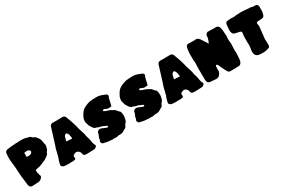

<svg xmlns="http://www.w3.org/2000/svg" viewBox="133 -2246 5431 3670"><g transform="rotate(-30 2848.0 -411.0)"><path d="M138.7 19.5C138.7 19.5 134.8 20 134.8 20C128.4 20 123.5 14.2 120.1 2.4C112.3 -7.8 107.4 -21 105.5 -37.1C103.5 -53.2 101.6 -68.8 100.1 -85C98.1 -111.8 94.7 -138.7 90.3 -165.5C81.1 -228 75.2 -291 73.7 -354C71.3 -415 66.9 -470.7 60.1 -521C52.7 -580.1 48.8 -626 48.8 -658.2C48.8 -687.5 50.8 -716.8 54.2 -746.1C56.2 -770 63.5 -787.6 76.7 -798.8C89.4 -810.1 109.4 -816.4 136.2 -817.9C142.6 -818.4 162.6 -821.3 196.3 -825.7C208.5 -827.6 241.7 -830.1 295.9 -832.5C298.3 -832.5 302.2 -833.5 307.1 -835C317.4 -833.5 327.1 -832.5 337.4 -832.5C345.7 -832.5 359.4 -834 378.4 -836.9C378.4 -836.9 441.9 -837.4 441.9 -837.4C476.1 -837.4 507.3 -832.5 536.1 -822.8C552.7 -816.4 569.8 -812.5 586.9 -810.5C600.6 -809.1 613.8 -801.3 627 -786.6C627 -786.6 633.8 -779.3 633.8 -779.3C635.3 -778.3 636.2 -776.9 637.7 -775.4C644 -769 649.9 -764.6 654.3 -763.2C673.8 -758.8 689 -750 700.2 -736.8C710.9 -723.6 722.2 -709 734.4 -692.9C746.6 -676.8 754.9 -660.2 760.3 -643.6C765.1 -627 768.6 -609.4 770.5 -591.3C772 -573.2 775.9 -555.2 781.2 -538.1C783.2 -531.2 784.2 -524.4 784.2 -517.1C784.2 -510.7 781.7 -498.5 777.3 -479.5C773.9 -465.3 770 -451.7 765.1 -438.5C759.8 -425.3 752 -412.6 741.7 -401.4C735.8 -394.5 731.4 -386.2 729 -376C726.1 -365.7 721.7 -356.9 715.3 -350.1C687 -323.2 655.8 -300.3 622.1 -281.7C594.2 -268.1 565.4 -255.9 535.6 -244.6C517.1 -237.8 498.5 -230.5 480.5 -222.7C475.1 -220.2 458.5 -217.3 430.7 -213.9C402.8 -210 385.3 -203.1 378.9 -193.8C378.9 -193.8 379.4 -185.5 379.4 -185.5C379.4 -185.5 378.9 -166.5 378.9 -166.5C379.4 -152.8 384.8 -129.4 394.5 -96.2C394.5 -86.9 398.4 -75.7 406.2 -63C406.7 -61.5 407.2 -59.6 407.2 -57.1C407.2 -48.3 401.9 -36.6 391.6 -21.5C382.8 -9.3 371.6 0.5 357.9 7.8C344.2 16.1 329.6 22 314 24.4C282.2 27.8 251.5 29.3 221.7 29.3C214.4 29.3 205.6 29.8 194.3 30.3C183.1 30.8 172.4 31.2 161.1 31.2C155.8 31.2 147.9 27.3 138.7 19.5ZM469.7 -529.3C477.1 -540.5 481 -549.8 481 -557.6C481 -561 480.5 -564.5 479.5 -567.4C474.1 -578.6 465.3 -587.4 453.6 -593.8C441.4 -600.1 430.2 -603.5 418.9 -603.5C418.9 -603.5 413.1 -603 413.1 -603C398.9 -601.6 384.3 -600.1 369.6 -598.6C359.4 -598.1 354.5 -594.2 354.5 -587.4C354.5 -585 355 -582.5 355.5 -579.6C356 -573.7 356.4 -567.9 356.4 -562C356.4 -555.2 356 -548.3 355 -541.5C354.5 -538.1 354 -530.3 354 -518.1C354 -515.6 354.5 -513.2 355 -511.2C357.4 -505.4 367.7 -502.4 385.3 -502.4C428.7 -502.4 457 -511.2 469.7 -529.3Z M1379.9 20.5C1373 19.5 1365.7 19 1357.9 19C1324.7 18.1 1306.6 0 1303.2 -35.2C1301.3 -54.2 1292.5 -71.8 1276.4 -87.4C1260.3 -102.5 1243.2 -110.8 1224.6 -111.8C1211.4 -111.8 1193.8 -106.9 1171.4 -96.7C1151.4 -87.9 1141.6 -73.7 1141.6 -53.7C1141.6 -51.3 1142.1 -48.8 1142.6 -46.4C1145 -38.6 1146.5 -31.7 1146.5 -25.9C1146.5 -7.8 1134.8 2.4 1110.8 5.9C1100.6 5.9 1089.4 7.3 1078.1 9.8C1069.8 9.3 1061.5 8.8 1053.2 8.8C1040 8.8 1022.9 9.3 1001.5 10.7C1001.5 10.7 969.7 11.2 969.7 11.2C958.5 11.2 950.7 10.7 946.3 10.3C922.4 7.8 906.7 6.8 900.4 6.8C890.1 6.8 879.4 3.9 868.2 -1.5C850.1 -9.8 838.9 -22.5 834 -39.6C833.5 -43 833 -45.9 833 -49.3C833 -53.7 833.5 -58.6 835 -63C835 -68.4 841.3 -92.8 853.5 -135.7C856.9 -145 860.4 -154.3 864.3 -163.1C869.1 -174.3 873.5 -185.5 877 -197.3C884.3 -225.1 891.1 -253.4 897.5 -281.2C904.3 -311 911.6 -340.3 919.4 -370.1C923.3 -383.3 928.2 -396 933.6 -408.2C941.9 -428.2 947.3 -444.3 949.7 -457.5C952.1 -468.8 962.9 -503.9 982.4 -563C1010.3 -648.4 1031.7 -717.8 1046.4 -770C1053.7 -799.8 1074.2 -817.9 1108.9 -823.7C1114.7 -823.7 1124 -823.2 1137.2 -821.8C1137.2 -821.8 1182.1 -820.8 1182.1 -820.8C1182.1 -820.8 1210.9 -821.3 1210.9 -821.3C1217.3 -821.3 1223.1 -821.8 1228.5 -822.3C1233.9 -822.8 1237.8 -822.8 1241.2 -822.8C1241.2 -822.8 1251 -822.3 1251 -822.3C1255.4 -822.3 1265.6 -822.8 1282.7 -823.2C1299.8 -823.7 1314.5 -824.2 1327.1 -824.2C1363.3 -824.2 1387.2 -803.7 1398.4 -762.2C1403.8 -742.2 1411.1 -722.2 1419.4 -702.6C1430.2 -678.7 1439.9 -649.4 1449.2 -615.2C1454.6 -595.2 1460.9 -575.2 1467.8 -555.7C1474.1 -537.6 1478.5 -519 1481.9 -500.5C1485.4 -479 1491.2 -459 1498.5 -440.9C1505.9 -422.4 1511.7 -404.3 1515.6 -386.2C1519.5 -368.2 1524.9 -350.6 1531.7 -334C1534.2 -326.7 1535.6 -318.8 1536.1 -310.5C1536.1 -302.2 1536.6 -294.4 1538.1 -288.1C1542 -274.9 1546.4 -261.7 1550.8 -248.5C1558.1 -229.5 1562.5 -214.8 1564 -204.6C1564.5 -200.7 1565.4 -195.8 1566.9 -189.9C1571.8 -165 1575.7 -141.6 1579.1 -118.7C1582.5 -95.7 1591.3 -72.3 1606 -47.4C1607.9 -43 1608.9 -39.1 1608.9 -34.7C1608.9 -23.4 1600.1 -11.7 1583 0C1570.3 10.3 1559.6 15.1 1550.3 15.1C1543.9 15.1 1528.8 15.6 1505.4 17.1C1481.9 18.6 1463.9 19.5 1451.2 19.5C1440.4 19.5 1431.6 19.5 1425.3 20C1413.1 21 1402.3 21.5 1393.6 21.5C1389.2 21.5 1384.8 21 1379.9 20.5ZM1287.6 -387.7C1287.6 -390.1 1287.1 -391.6 1286.6 -392.6C1286.6 -392.6 1273.4 -465.3 1273.4 -465.3C1273.4 -465.3 1265.6 -480.5 1265.6 -480.5C1260.3 -493.7 1252.4 -504.4 1243.2 -512.7C1239.7 -515.1 1236.3 -516.6 1233.4 -516.6C1227.5 -516.6 1218.8 -513.2 1207.5 -506.3C1205.1 -503.9 1203.1 -501.5 1200.7 -499.5C1200.2 -499 1199.2 -498 1198.7 -497.1C1198.2 -496.1 1197.3 -495.1 1195.8 -494.6C1188.5 -485.8 1185.1 -479.5 1185.1 -476.1C1185.1 -476.1 1178.2 -457 1178.2 -457C1178.2 -450.2 1175.3 -436.5 1168.9 -416C1165.5 -412.6 1163.1 -400.9 1162.1 -380.9C1172.4 -379.4 1182.1 -378.9 1191.9 -378.9C1191.9 -378.9 1214.8 -379.9 1214.8 -379.9C1223.1 -379.9 1229.5 -378.9 1233.9 -377C1244.6 -377 1254.9 -376 1264.6 -374C1266.1 -373 1267.6 -372.6 1270 -372.6C1281.7 -372.6 1287.6 -377.4 1287.6 -387.7Z M1907.2 22.5C1907.2 22.5 1903.8 22 1903.8 22C1900.4 22 1897 22.9 1893.6 24.4C1885.3 21.5 1878.9 20 1875 20C1872.1 20 1869.1 20.5 1866.7 21.5C1860.8 20 1855.5 19 1850.1 19C1839.8 19 1830.1 17.6 1820.8 14.2C1820.8 14.2 1807.1 11.2 1807.1 11.2C1795.9 6.3 1787.6 3.9 1781.7 3.9C1781.7 3.9 1775.9 4.4 1775.9 4.4C1771.5 2.4 1767.1 1.5 1762.7 1.5C1748 1.5 1736.3 -5.4 1728 -19C1719.7 -31.2 1715.3 -43 1715.3 -53.2C1715.3 -61.5 1718.3 -69.3 1724.1 -77.6C1728.5 -83 1731 -89.4 1731.4 -96.2C1731.9 -124 1740.2 -149.9 1755.4 -174.3C1760.7 -182.6 1763.7 -192.9 1764.6 -204.1C1765.1 -210.4 1766.6 -216.3 1768.1 -222.7C1779.3 -253.4 1802.7 -269 1837.4 -269C1847.7 -269 1857.4 -267.1 1867.2 -262.7C1898.9 -247.6 1931.6 -233.9 1964.8 -221.7C1966.3 -221.2 1967.8 -221.2 1969.7 -221.2C1979.5 -221.2 1987.3 -223.6 1993.7 -228.5C1994.1 -229 1994.6 -230.5 1994.6 -231.9C1994.6 -234.4 1994.1 -237.3 1993.2 -241.7C1986.8 -252.9 1980 -258.8 1973.6 -259.8C1956.5 -263.7 1939.9 -270 1924.8 -279.3C1901.9 -292 1881.3 -298.8 1863.3 -299.8C1849.1 -301.3 1835.4 -305.2 1821.8 -312.5C1815.9 -315.4 1810.1 -317.9 1803.7 -320.3C1798.3 -323.7 1794.9 -325.2 1793.5 -325.2C1793.5 -325.2 1785.2 -324.7 1785.2 -324.7C1770 -328.1 1758.3 -333.5 1750 -341.3C1739.7 -347.2 1731 -356.4 1723.6 -369.6C1719.2 -377 1714.4 -384.3 1709.5 -390.6C1696.3 -408.2 1686 -426.8 1679.2 -446.8C1672.4 -466.8 1666 -488.3 1660.6 -511.7C1658.7 -519 1657.7 -524.9 1657.7 -529.8C1657.7 -542.5 1658.7 -551.8 1660.2 -557.6C1660.6 -571.3 1662.6 -582 1666 -590.3C1669.4 -598.1 1671.9 -606.4 1672.4 -614.7C1679.7 -629.4 1689.5 -647 1700.7 -667C1727.5 -714.4 1757.8 -747.1 1791 -765.1C1820.8 -781.2 1851.1 -795.4 1882.8 -806.6C1914.1 -817.9 1947.3 -824.2 1981.9 -825.7C1981.9 -825.7 2022.5 -827.1 2022.5 -827.1C2039.6 -828.6 2057.1 -829.1 2074.2 -829.1C2086.4 -829.1 2099.1 -828.6 2111.3 -828.1C2137.7 -825.2 2163.6 -818.8 2189 -809.6C2209 -803.2 2227.1 -796.4 2243.7 -788.6C2243.7 -788.6 2265.1 -779.3 2265.1 -779.3C2286.6 -769.5 2297.4 -756.3 2297.4 -739.3C2297.4 -731 2294.4 -721.2 2289.1 -710.9C2285.6 -706.1 2282.7 -701.7 2281.2 -697.3C2258.3 -605 2247.1 -556.6 2247.1 -552.2C2247.1 -552.2 2247.6 -546.9 2247.6 -546.9C2247.6 -540.5 2246.6 -537.1 2244.6 -535.6C2240.7 -533.7 2235.4 -532.7 2228 -532.7C2221.7 -532.7 2216.8 -532.2 2213.4 -531.7C2202.6 -528.8 2192.4 -527.3 2182.1 -527.3C2160.2 -527.3 2130.9 -537.1 2094.2 -556.2C2091.3 -557.1 2088.4 -557.6 2085 -557.6C2077.6 -557.6 2070.3 -554.7 2063 -548.3C2063 -548.3 2059.6 -539.1 2059.6 -539.1C2059.6 -539.1 2063.5 -532.7 2063.5 -532.7C2070.3 -521.5 2104.5 -506.8 2166 -488.3C2183.1 -484.4 2202.1 -475.1 2223.1 -460C2230 -454.6 2236.8 -450.7 2244.1 -448.2C2257.8 -443.4 2268.1 -437 2274.9 -429.2C2300.8 -395.5 2316.9 -376.5 2323.2 -371.6C2326.7 -371.6 2330.1 -371.1 2333 -369.6C2342.3 -356 2346.7 -348.1 2347.2 -345.7C2353 -329.1 2357.4 -298.8 2359.9 -254.4C2359.4 -240.7 2357.4 -227.1 2353.5 -212.9C2351.6 -205.6 2350.1 -197.8 2348.6 -190.4C2344.2 -159.7 2330.6 -133.3 2307.6 -112.3C2299.3 -104.5 2293.9 -97.7 2292.5 -92.3C2287.1 -68.8 2276.4 -51.8 2260.3 -40.5C2244.1 -29.3 2225.1 -18.6 2203.1 -8.3C2203.1 -8.3 2188.5 1.5 2188.5 1.5C2166.5 11.7 2146 17.1 2127 17.1C2127 17.1 2090.8 16.6 2090.8 16.6C2085.4 16.6 2080.6 17.1 2076.2 18.6C2057.1 24.9 2041 27.8 2027.8 27.8C2027.8 27.8 1997.6 27.3 1997.6 27.3C1995.1 26.4 1992.2 25.9 1989.3 25.9C1986.3 25.9 1980 25.4 1969.7 24.9C1962.4 27.3 1955.6 28.8 1949.2 29.3C1939.5 29.3 1925.3 26.9 1907.2 22.5Z M2707 22.5C2707 22.5 2703.6 22 2703.6 22C2700.2 22 2696.8 22.9 2693.4 24.4C2685.1 21.5 2678.7 20 2674.8 20C2671.9 20 2668.9 20.5 2666.5 21.5C2660.6 20 2655.3 19 2649.9 19C2639.6 19 2629.9 17.6 2620.6 14.2C2620.6 14.2 2606.9 11.2 2606.9 11.2C2595.7 6.3 2587.4 3.9 2581.5 3.9C2581.5 3.9 2575.7 4.4 2575.7 4.4C2571.3 2.4 2566.9 1.5 2562.5 1.5C2547.9 1.5 2536.1 -5.4 2527.8 -19C2519.5 -31.2 2515.1 -43 2515.1 -53.2C2515.1 -61.5 2518.1 -69.3 2523.9 -77.6C2528.3 -83 2530.8 -89.4 2531.2 -96.2C2531.7 -124 2540 -149.9 2555.2 -174.3C2560.5 -182.6 2563.5 -192.9 2564.5 -204.1C2564.9 -210.4 2566.4 -216.3 2567.9 -222.7C2579.1 -253.4 2602.5 -269 2637.2 -269C2647.5 -269 2657.2 -267.1 2667 -262.7C2698.7 -247.6 2731.4 -233.9 2764.6 -221.7C2766.1 -221.2 2767.6 -221.2 2769.5 -221.2C2779.3 -221.2 2787.1 -223.6 2793.5 -228.5C2793.9 -229 2794.4 -230.5 2794.4 -231.9C2794.4 -234.4 2793.9 -237.3 2793 -241.7C2786.6 -252.9 2779.8 -258.8 2773.4 -259.8C2756.3 -263.7 2739.7 -270 2724.6 -279.3C2701.7 -292 2681.2 -298.8 2663.1 -299.8C2648.9 -301.3 2635.3 -305.2 2621.6 -312.5C2615.7 -315.4 2609.9 -317.9 2603.5 -320.3C2598.1 -323.7 2594.7 -325.2 2593.3 -325.2C2593.3 -325.2 2585 -324.7 2585 -324.7C2569.8 -328.1 2558.1 -333.5 2549.8 -341.3C2539.6 -347.2 2530.8 -356.4 2523.4 -369.6C2519 -377 2514.2 -384.3 2509.3 -390.6C2496.1 -408.2 2485.8 -426.8 2479 -446.8C2472.2 -466.8 2465.8 -488.3 2460.4 -511.7C2458.5 -519 2457.5 -524.9 2457.5 -529.8C2457.5 -542.5 2458.5 -551.8 2460 -557.6C2460.4 -571.3 2462.4 -582 2465.8 -590.3C2469.2 -598.1 2471.7 -606.4 2472.2 -614.7C2479.5 -629.4 2489.3 -647 2500.5 -667C2527.3 -714.4 2557.6 -747.1 2590.8 -765.1C2620.6 -781.2 2650.9 -795.4 2682.6 -806.6C2713.9 -817.9 2747.1 -824.2 2781.7 -825.7C2781.7 -825.7 2822.3 -827.1 2822.3 -827.1C2839.4 -828.6 2856.9 -829.1 2874 -829.1C2886.2 -829.1 2898.9 -828.6 2911.1 -828.1C2937.5 -825.2 2963.4 -818.8 2988.8 -809.6C3008.8 -803.2 3026.9 -796.4 3043.5 -788.6C3043.5 -788.6 3064.9 -779.3 3064.9 -779.3C3086.4 -769.5 3097.2 -756.3 3097.2 -739.3C3097.2 -731 3094.2 -721.2 3088.9 -710.9C3085.4 -706.1 3082.5 -701.7 3081.1 -697.3C3058.1 -605 3046.9 -556.6 3046.9 -552.2C3046.9 -552.2 3047.4 -546.9 3047.4 -546.9C3047.4 -540.5 3046.4 -537.1 3044.4 -535.6C3040.5 -533.7 3035.2 -532.7 3027.8 -532.7C3021.5 -532.7 3016.6 -532.2 3013.2 -531.7C3002.4 -528.8 2992.2 -527.3 2981.9 -527.3C2960 -527.3 2930.7 -537.1 2894 -556.2C2891.1 -557.1 2888.2 -557.6 2884.8 -557.6C2877.4 -557.6 2870.1 -554.7 2862.8 -548.3C2862.8 -548.3 2859.4 -539.1 2859.4 -539.1C2859.4 -539.1 2863.3 -532.7 2863.3 -532.7C2870.1 -521.5 2904.3 -506.8 2965.8 -488.3C2982.9 -484.4 3002 -475.1 3022.9 -460C3029.8 -454.6 3036.6 -450.7 3043.9 -448.2C3057.6 -443.4 3067.9 -437 3074.7 -429.2C3100.6 -395.5 3116.7 -376.5 3123 -371.6C3126.5 -371.6 3129.9 -371.1 3132.8 -369.6C3142.1 -356 3146.5 -348.1 3147 -345.7C3152.8 -329.1 3157.2 -298.8 3159.7 -254.4C3159.2 -240.7 3157.2 -227.1 3153.3 -212.9C3151.4 -205.6 3149.9 -197.8 3148.4 -190.4C3144 -159.7 3130.4 -133.3 3107.4 -112.3C3099.1 -104.5 3093.8 -97.7 3092.3 -92.3C3086.9 -68.8 3076.2 -51.8 3060.1 -40.5C3043.9 -29.3 3024.9 -18.6 3002.9 -8.3C3002.9 -8.3 2988.3 1.5 2988.3 1.5C2966.3 11.7 2945.8 17.1 2926.8 17.1C2926.8 17.1 2890.6 16.6 2890.6 16.6C2885.3 16.6 2880.4 17.1 2876 18.6C2856.9 24.9 2840.8 27.8 2827.6 27.8C2827.6 27.8 2797.4 27.3 2797.4 27.3C2794.9 26.4 2792 25.9 2789.1 25.9C2786.1 25.9 2779.8 25.4 2769.5 24.9C2762.2 27.3 2755.4 28.8 2749 29.3C2739.3 29.3 2725.1 26.9 2707 22.5Z M3755.4 20.5C3748.5 19.5 3741.2 19 3733.4 19C3700.2 18.1 3682.1 0 3678.7 -35.2C3676.8 -54.2 3668 -71.8 3651.9 -87.4C3635.7 -102.5 3618.7 -110.8 3600.1 -111.8C3586.9 -111.8 3569.3 -106.9 3546.9 -96.7C3526.9 -87.9 3517.1 -73.7 3517.1 -53.7C3517.1 -51.3 3517.6 -48.8 3518.1 -46.4C3520.5 -38.6 3522 -31.7 3522 -25.9C3522 -7.8 3510.3 2.4 3486.3 5.9C3476.1 5.9 3464.8 7.3 3453.6 9.8C3445.3 9.3 3437 8.8 3428.7 8.8C3415.5 8.8 3398.4 9.3 3377 10.7C3377 10.7 3345.2 11.2 3345.2 11.2C3334 11.2 3326.2 10.7 3321.8 10.3C3297.9 7.8 3282.2 6.8 3275.9 6.8C3265.6 6.8 3254.9 3.9 3243.7 -1.5C3225.6 -9.8 3214.4 -22.5 3209.5 -39.6C3209 -43 3208.5 -45.9 3208.5 -49.3C3208.5 -53.7 3209 -58.6 3210.4 -63C3210.4 -68.4 3216.8 -92.8 3229 -135.7C3232.4 -145 3235.8 -154.3 3239.7 -163.1C3244.6 -174.3 3249 -185.5 3252.4 -197.3C3259.8 -225.1 3266.6 -253.4 3272.9 -281.2C3279.8 -311 3287.1 -340.3 3294.9 -370.1C3298.8 -383.3 3303.7 -396 3309.1 -408.2C3317.4 -428.2 3322.8 -444.3 3325.2 -457.5C3327.6 -468.8 3338.4 -503.9 3357.9 -563C3385.7 -648.4 3407.2 -717.8 3421.9 -770C3429.2 -799.8 3449.7 -817.9 3484.4 -823.7C3490.2 -823.7 3499.5 -823.2 3512.7 -821.8C3512.7 -821.8 3557.6 -820.8 3557.6 -820.8C3557.6 -820.8 3586.4 -821.3 3586.4 -821.3C3592.8 -821.3 3598.6 -821.8 3604 -822.3C3609.4 -822.8 3613.3 -822.8 3616.7 -822.8C3616.7 -822.8 3626.5 -822.3 3626.5 -822.3C3630.9 -822.3 3641.1 -822.8 3658.2 -823.2C3675.3 -823.7 3689.9 -824.2 3702.6 -824.2C3738.8 -824.2 3762.7 -803.7 3773.9 -762.2C3779.3 -742.2 3786.6 -722.2 3794.9 -702.6C3805.7 -678.7 3815.4 -649.4 3824.7 -615.2C3830.1 -595.2 3836.4 -575.2 3843.3 -555.7C3849.6 -537.6 3854 -519 3857.4 -500.5C3860.8 -479 3866.7 -459 3874 -440.9C3881.3 -422.4 3887.2 -404.3 3891.1 -386.2C3895 -368.2 3900.4 -350.6 3907.2 -334C3909.7 -326.7 3911.1 -318.8 3911.6 -310.5C3911.6 -302.2 3912.1 -294.4 3913.6 -288.1C3917.5 -274.9 3921.9 -261.7 3926.3 -248.5C3933.6 -229.5 3938 -214.8 3939.5 -204.6C3939.9 -200.7 3940.9 -195.8 3942.4 -189.9C3947.3 -165 3951.2 -141.6 3954.6 -118.7C3958 -95.7 3966.8 -72.3 3981.4 -47.4C3983.4 -43 3984.4 -39.1 3984.4 -34.7C3984.4 -23.4 3975.6 -11.7 3958.5 0C3945.8 10.3 3935.1 15.1 3925.8 15.1C3919.4 15.1 3904.3 15.6 3880.9 17.1C3857.4 18.6 3839.4 19.5 3826.7 19.5C3815.9 19.5 3807.1 19.5 3800.8 20C3788.6 21 3777.8 21.5 3769 21.5C3764.6 21.5 3760.3 21 3755.4 20.5ZM3663.1 -387.7C3663.1 -390.1 3662.6 -391.6 3662.1 -392.6C3662.1 -392.6 3648.9 -465.3 3648.9 -465.3C3648.9 -465.3 3641.1 -480.5 3641.1 -480.5C3635.7 -493.7 3627.9 -504.4 3618.7 -512.7C3615.2 -515.1 3611.8 -516.6 3608.9 -516.6C3603 -516.6 3594.2 -513.2 3583 -506.3C3580.6 -503.9 3578.6 -501.5 3576.2 -499.5C3575.7 -499 3574.7 -498 3574.2 -497.1C3573.7 -496.1 3572.8 -495.1 3571.3 -494.6C3564 -485.8 3560.5 -479.5 3560.5 -476.1C3560.5 -476.1 3553.7 -457 3553.7 -457C3553.7 -450.2 3550.8 -436.5 3544.4 -416C3541 -412.6 3538.6 -400.9 3537.6 -380.9C3547.9 -379.4 3557.6 -378.9 3567.4 -378.9C3567.4 -378.9 3590.3 -379.9 3590.3 -379.9C3598.6 -379.9 3605 -378.9 3609.4 -377C3620.1 -377 3630.4 -376 3640.1 -374C3641.6 -373 3643.1 -372.6 3645.5 -372.6C3657.2 -372.6 3663.1 -377.4 3663.1 -387.7Z M4544.4 22C4521.5 22 4503.4 8.8 4490.2 -18.1C4484.9 -28.3 4479.5 -38.1 4473.1 -47.9C4463.9 -63 4449.7 -90.8 4431.6 -131.3C4425.3 -146.5 4418.5 -161.6 4411.6 -176.8C4400.4 -203.6 4386.7 -216.8 4370.1 -216.8C4358.9 -216.8 4353.5 -189 4353.5 -132.8C4353.5 -121.1 4354 -109.4 4355 -97.2C4355 -72.3 4344.2 -47.4 4323.2 -22.5C4303.2 4.4 4274.9 17.6 4239.3 17.6C4199.7 14.2 4160.2 10.7 4121.1 8.3C4090.8 4.9 4070.3 -4.9 4060.1 -20C4049.8 -35.2 4044.4 -54.7 4044.4 -79.6C4044.4 -79.6 4044.9 -124 4044.9 -124C4044.9 -150.4 4044.4 -176.8 4043.9 -203.1C4043.5 -238.3 4043 -273.4 4043 -309.1C4043 -334.5 4043.5 -359.9 4044.9 -385.7C4045.9 -408.2 4046.4 -430.7 4046.9 -453.1C4046.4 -473.1 4044.9 -493.2 4041.5 -513.2C4041.5 -513.2 4041 -523.9 4041 -523.9C4041 -523.9 4041.5 -537.1 4041.5 -537.1C4041.5 -537.1 4041 -599.1 4041 -599.1C4040 -611.3 4039.6 -623.5 4039.6 -635.7C4039.6 -654.8 4041 -673.3 4043.5 -691.9C4043.5 -691.9 4045.9 -717.3 4045.9 -717.3C4051.8 -783.7 4065.4 -820.8 4086.4 -829.1C4097.2 -833 4107.4 -835 4117.7 -835C4122.1 -835 4127 -834.5 4131.8 -834C4140.1 -833 4170.4 -832.5 4222.7 -832C4222.7 -832 4242.7 -831.5 4242.7 -831.5C4252 -831.5 4261.2 -832.5 4269.5 -834.5C4273.9 -835.4 4278.3 -835.9 4282.7 -835.9C4294.4 -835.9 4306.6 -832.5 4318.8 -825.2C4335.9 -815.4 4348.6 -803.2 4357.4 -789.1C4378.4 -754.4 4400.9 -719.2 4424.8 -684.1C4435.1 -668.9 4445.8 -653.3 4456.1 -637.2C4456.1 -637.2 4458.5 -649.4 4458.5 -649.4C4470.7 -678.7 4478 -697.8 4480 -706.1C4481.4 -714.4 4484.4 -723.6 4488.8 -733.9C4492.7 -744.1 4494.6 -751.5 4494.6 -755.4C4494.6 -755.4 4494.1 -768.1 4494.1 -768.1C4494.1 -780.3 4495.6 -791 4498.5 -801.3C4503.9 -818.8 4517.6 -833.5 4539.1 -845.7C4541.5 -846.7 4544.4 -847.2 4548.3 -847.2C4550.3 -847.2 4552.7 -847.2 4555.7 -846.7C4558.6 -846.2 4564.5 -846.2 4573.7 -846.2C4573.7 -846.2 4609.9 -846.7 4609.9 -846.7C4623 -845.7 4632.3 -845.2 4637.7 -845.2C4643.1 -845.2 4648.9 -844.7 4655.3 -844.2C4661.6 -843.3 4668 -842.8 4674.3 -842.8C4693.4 -842.8 4711.4 -843.3 4729.5 -844.2C4767.1 -842.8 4790.5 -824.2 4798.8 -787.6C4800.3 -780.3 4802.2 -772.9 4804.7 -765.6C4812 -744.1 4815.4 -709.5 4815.4 -662.1C4817.9 -645.5 4819.3 -629.4 4819.3 -613.8C4819.3 -601.6 4818.8 -589.4 4817.4 -576.7C4815.9 -564 4814.9 -550.8 4814.9 -537.6C4814.9 -537.6 4815.4 -501.5 4815.4 -501.5C4815.4 -495.1 4816.9 -485.8 4819.3 -473.6C4821.8 -461.4 4823.2 -448.7 4823.7 -436.5C4823.7 -397.9 4822.3 -358.9 4818.8 -320.3C4818.4 -311 4817.9 -301.8 4817.9 -292.5C4817.9 -279.3 4818.4 -266.6 4819.3 -254.4C4820.3 -241.7 4820.8 -229.5 4820.8 -217.3C4820.8 -195.3 4819.8 -172.9 4817.4 -150.4C4815.9 -137.7 4814.9 -125 4814.5 -112.3C4814 -106 4813.5 -100.1 4812.5 -94.2C4811 -85.9 4810.1 -77.6 4810.1 -69.3C4809.1 -51.3 4801.8 -31.7 4787.6 -11.7C4773.4 8.8 4755.4 19 4734.4 19C4711.9 20.5 4689.5 21 4667 21C4654.8 21 4642.1 21.5 4629.4 22C4629.4 22 4544.4 22 4544.4 22Z M5238.8 28.8C5218.8 28.8 5199.7 27.8 5182.6 25.4C5163.1 22.5 5144.5 15.1 5127 2.9C5103 -16.1 5091.3 -49.8 5091.3 -98.1C5091.3 -110.4 5092.8 -123 5095.2 -135.3C5103 -165.5 5106.9 -196.3 5106.9 -228C5106.9 -228 5106.4 -250.5 5106.4 -250.5C5105 -266.6 5104.5 -282.2 5104.5 -298.3C5104.5 -298.3 5105.5 -346.2 5105.5 -346.2C5105.5 -346.2 5104.5 -393.1 5104.5 -393.1C5104.5 -424.8 5107.9 -456.1 5114.3 -487.8C5115.2 -492.2 5115.7 -496.6 5115.7 -500.5C5115.7 -523.9 5101.1 -537.6 5071.3 -541.5C5034.7 -546.9 4999.5 -555.2 4964.8 -566.4C4951.7 -571.3 4940.9 -583.5 4932.6 -603.5C4925.3 -623.5 4921.9 -638.7 4921.9 -649.9C4921.4 -661.1 4921.4 -667.5 4921.4 -669.4C4921.4 -688.5 4922.9 -707.5 4926.3 -726.6C4928.7 -746.6 4930.7 -766.1 4931.6 -786.1C4933.1 -801.3 4938.5 -813.5 4947.8 -823.7C4957 -834 4968.8 -839.4 4983.4 -840.8C4983.4 -840.8 5003.4 -842.3 5003.4 -842.3C5022 -844.7 5040.5 -845.7 5059.6 -845.7C5068.8 -845.7 5078.1 -845.2 5088.4 -844.2C5098.1 -843.3 5107.9 -842.8 5118.2 -842.8C5137.7 -842.8 5157.2 -845.2 5176.3 -849.6C5180.2 -850.1 5184.1 -850.6 5187.5 -850.6C5187.5 -850.6 5222.2 -851.1 5222.2 -851.1C5223.6 -851.1 5225.1 -851.1 5227.5 -850.6C5229.5 -850.1 5232.4 -850.1 5235.8 -850.1C5237.3 -850.1 5238.8 -850.6 5240.2 -851.1C5251.5 -853.5 5262.2 -854.5 5272.9 -854.5C5285.2 -854.5 5300.3 -854 5319.3 -852.5C5337.9 -851.1 5353 -850.1 5365.2 -850.1C5380.4 -850.1 5395 -848.6 5410.2 -845.7C5423.3 -843.3 5436 -841.8 5449.2 -841.8C5457 -841.8 5465.3 -842.3 5474.6 -843.3C5485.4 -843.3 5495.6 -841.8 5505.9 -838.4C5511.2 -836.4 5517.1 -835 5522.5 -834C5526.4 -833.5 5530.3 -832.5 5533.7 -831.1C5540.5 -828.6 5547.4 -827.6 5554.2 -827.6C5554.2 -827.6 5579.6 -829.6 5579.6 -829.6C5599.6 -829.6 5615.7 -824.2 5627 -814C5640.1 -801.3 5647 -785.2 5647 -765.6C5647 -761.2 5646 -755.9 5644.5 -750C5644.5 -750 5645.5 -723.6 5645.5 -723.6C5645.5 -723.6 5645 -714.4 5645 -714.4C5645 -711.9 5645 -710.4 5645.5 -709.5C5645.5 -709.5 5645.5 -674.3 5645.5 -674.3C5645.5 -660.2 5642.6 -645 5637.2 -627.9C5637.2 -627.9 5631.8 -606.4 5631.8 -606.4C5626.5 -577.6 5613.8 -559.6 5594.2 -551.8C5583 -546.9 5558.6 -543.9 5521.5 -543.5C5504.9 -543 5488.3 -542 5471.7 -540.5C5454.6 -537.6 5446.3 -526.9 5446.3 -508.3C5446.3 -502.9 5446.8 -497.1 5448.2 -490.7C5452.1 -476.6 5454.1 -461.9 5454.1 -447.8C5454.1 -430.2 5452.1 -408.2 5448.2 -382.3C5444.8 -356.9 5439.9 -311 5433.6 -244.6C5432.6 -236.8 5431.6 -229 5430.2 -221.7C5427.7 -208.5 5426.3 -195.8 5425.8 -183.1C5425.8 -169.4 5426.3 -155.8 5427.2 -142.6C5428.7 -125 5429.2 -103 5429.2 -77.1C5429.2 -60.1 5428.7 -43.5 5427.7 -26.9C5427.2 -22.5 5425.8 -17.6 5422.9 -12.7C5419.4 -7.3 5416 -3.9 5411.6 -1.5C5370.6 19 5321.8 29.3 5264.6 29.3C5256.3 28.8 5248 28.8 5238.8 28.8Z"/></g></svg>

Font: Kaph
Style: Regular
Weight: 400
Designer: GGBotNet
Foundry: f0n7.com